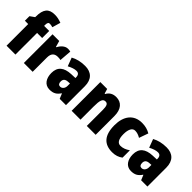

<svg xmlns="http://www.w3.org/2000/svg" viewBox="114 -1685 2616 2616"><g transform="rotate(45 1422.0 -377.5)"><path d="M345 -417V-553H247V-572C247 -612 258 -629 282 -629C302 -629 321 -624 339 -619L374 -739C324 -757 290 -765 242 -765C128 -765 77 -706 77 -560V-551L12 -505V-417H76V0H247V-417Z M698 -563C641 -563 594 -513 571 -465H563L538 -553H409V0H579V-276C579 -357 619 -387 679 -387C704 -387 720 -385 733 -381L747 -557C730 -561 714 -563 698 -563Z M1029 -563C946 -563 875 -545 818 -513L864 -391C914 -418 958 -432 993 -432C1031 -432 1051 -410 1051 -364V-352L973 -349C841 -343 770 -287 770 -169C770 -70 817 10 912 10C988 10 1027 -16 1066 -73H1070L1100 0H1221V-363C1221 -496 1148 -563 1029 -563ZM1017 -245 1051 -247V-200C1051 -153 1022 -121 986 -121C958 -121 942 -139 942 -177C942 -220 965 -243 1017 -245Z M1628 -563C1564 -563 1519 -536 1491 -484H1482L1462 -553H1330V0H1501V-250C1501 -370 1515 -417 1568 -417C1611 -417 1622 -379 1622 -306V0H1793V-360C1793 -493 1730 -563 1628 -563Z M2119 10C2181 10 2230 -7 2272 -39V-181C2229 -150 2183 -132 2137 -132C2084 -132 2054 -178 2054 -274C2054 -370 2085 -421 2134 -421C2170 -421 2203 -410 2240 -388L2287 -521C2241 -548 2189 -563 2126 -563C1965 -563 1881 -447 1881 -274C1881 -78 1965 10 2119 10Z M2598 -563C2515 -563 2444 -545 2387 -513L2433 -391C2483 -418 2527 -432 2562 -432C2600 -432 2620 -410 2620 -364V-352L2542 -349C2410 -343 2339 -287 2339 -169C2339 -70 2386 10 2481 10C2557 10 2596 -16 2635 -73H2639L2669 0H2790V-363C2790 -496 2717 -563 2598 -563ZM2586 -245 2620 -247V-200C2620 -153 2591 -121 2555 -121C2527 -121 2511 -139 2511 -177C2511 -220 2534 -243 2586 -245Z"/></g></svg>

Font: Noto Sans Armenian Condensed Black
Style: Regular
Weight: 900
Width: 3
Designer: Monotype Design Team
Foundry: Monotype Imaging Inc.
Version: Version 2.008